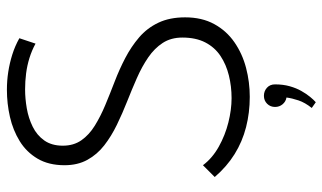

<svg xmlns="http://www.w3.org/2000/svg" viewBox="-214 -536 957 570"><g transform="rotate(-90 265.0 -250.5)"><path d="M230 196 247 208Q254 202 263 191Q272 180 280.5 165Q289 150 294.5 130.5Q300 111 300 87Q300 72 290 63Q280 54 266 54Q252 54 242.5 63.5Q233 73 233 87Q233 100 241 109.5Q249 119 261 121Q259 137 252.5 156.5Q246 176 230 196ZM421 -624 437 -672Q414 -685 388.5 -693Q363 -701 337 -705Q311 -709 284 -709Q243 -709 203.5 -700Q164 -691 131.5 -671Q99 -651 79.5 -618Q60 -585 60 -538Q60 -499 76 -470Q92 -441 119 -420Q146 -399 180 -382.5Q214 -366 249.5 -352Q285 -338 319 -323Q353 -308 380 -289.5Q407 -271 423 -246.5Q439 -222 439 -188Q439 -148 424.5 -120Q410 -92 384.5 -75Q359 -58 326.5 -50Q294 -42 259 -42Q225 -42 187 -51.5Q149 -61 115 -80Q81 -99 60 -127L25 -92Q56 -56 93 -33Q130 -10 173 1Q216 12 263 12Q307 12 349 1Q391 -10 425 -33.5Q459 -57 479 -93.5Q499 -130 499 -180Q499 -226 483 -259.5Q467 -293 439.5 -316.5Q412 -340 378.5 -357.5Q345 -375 308.5 -389Q272 -403 238.5 -417Q205 -431 177.5 -448Q150 -465 134 -488Q118 -511 118 -543Q118 -576 133.5 -598Q149 -620 174.5 -632.5Q200 -645 229 -650Q258 -655 285 -655Q309 -655 332.5 -652Q356 -649 378.5 -642Q401 -635 421 -624Z"/></g></svg>

Font: Advent Pro
Style: Regular
Weight: 400
Designer: VivaRado, Andreas Kalpakidis
Foundry: VivaRado, Andreas Kalpakidis
Version: Version 3.000